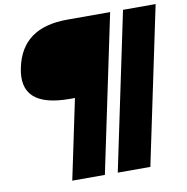

<svg xmlns="http://www.w3.org/2000/svg" viewBox="-94 -794 1050 1076"><g transform="rotate(-10 431.0 -256.0)"><path d="M230.5 190.4 325.7 -263.2H297.4Q153.3 -263.2 93.3 -317.9Q33.2 -372.6 56.6 -482.9Q79.6 -593.8 155 -648.4Q230.5 -703.1 358.9 -703.1H603.5L416 190.4ZM489.3 190.4 676.8 -703.1H862.3L674.8 190.4Z"/></g></svg>

Font: Schibsted Grotesk Black
Style: Italic
Weight: 900
Italic angle: -12°
Designer: Bakken & Baeck AS, Henrik Kongsvoll
Foundry: Schibsted ASA
Version: Version 1.100;gftools[0.9.25]